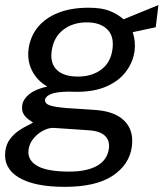

<svg xmlns="http://www.w3.org/2000/svg" viewBox="-24 -555 639 746"><path d="M227.5 171Q109.7 171 48.9 134.6Q-12 98.1 -3.2 31.2Q0.6 3.9 15.3 -15.2Q30 -34.3 48.6 -47.1Q67.2 -59.8 83 -67.4Q98.8 -75 104.2 -78.8Q97.3 -83.8 86.3 -91.5Q75.3 -99.2 67.4 -112.4Q59.6 -125.6 62.5 -146.4Q65.5 -169.3 89.4 -188.9Q113.4 -208.4 159.7 -218.9Q120 -241.6 100.5 -280.5Q80.9 -319.3 87.1 -365.2Q93.6 -413.1 122.8 -449.2Q152 -485.2 201.9 -505.1Q251.8 -525 320.6 -525Q370.1 -525 401.1 -513Q432.1 -501 456.3 -480Q465.4 -483.8 483.2 -491.1Q501 -498.4 522 -507Q543 -515.5 561.9 -523.2Q580.8 -530.9 591.5 -535.3L581.1 -449.2L491.7 -430Q503.4 -395 499 -357.9Q493 -313.3 465.6 -277Q438.3 -240.6 390.4 -219.4Q342.5 -198.2 274.3 -198.2Q267.3 -198.2 258.2 -198.5Q249.1 -198.8 244.2 -199Q193.2 -198.4 172.6 -189Q152.1 -179.5 150.8 -166.8Q150.4 -151.9 170.3 -145.3Q190.2 -138.8 236.9 -135Q256.2 -133.5 283.4 -132Q310.6 -130.6 342.5 -128.1Q421 -123.4 459 -85.8Q496.9 -48.1 488.2 15.2Q478.9 84.2 414.1 127.6Q349.3 171 227.5 171ZM245.1 111.7Q314.1 111.7 353.7 88.9Q393.4 66.2 399.2 21.4Q403 -8.2 384.2 -27Q365.3 -45.8 321.1 -48.8L185.6 -58Q167.1 -59.2 145.3 -48.3Q123.4 -37.4 106.9 -17.8Q90.4 1.7 86.9 26.6Q81.6 66.5 120 89.1Q158.4 111.7 245.1 111.7ZM279.1 -257.5Q332.8 -257.5 369.5 -284.7Q406.2 -311.9 413 -364.1Q419.9 -415 392.2 -441.5Q364.6 -468.1 313.2 -468.1Q258.9 -468.1 221.4 -439Q184 -410 176.7 -356.5Q170.2 -309.2 197 -283.3Q223.8 -257.5 279.1 -257.5Z"/></svg>

Font: Public Sans Thin
Style: Italic
Weight: 100
Italic angle: -8°
Designer: The Public Sans project authors (U.S. Web Design System). Libre Franklin designed by Pablo Impallari and Rodrigo Fuenzal
Version: Version 2.000